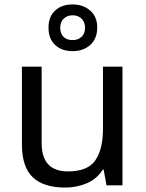

<svg xmlns="http://www.w3.org/2000/svg" viewBox="-20 -837 658 867"><path d="M533 -536V0H461L448 -71H444Q418 -29 372 -9.5Q326 10 274 10Q177 10 128 -36.5Q79 -83 79 -185V-536H168V-191Q168 -63 287 -63Q376 -63 410.5 -113Q445 -163 445 -257V-536ZM308 -606Q259 -606 229 -634Q199 -662 199 -712Q199 -762 229 -789.5Q259 -817 308 -817Q355 -817 387 -789.5Q419 -762 419 -713Q419 -662 387.5 -634Q356 -606 308 -606ZM308 -656Q333 -656 348.5 -671Q364 -686 364 -712Q364 -738 348 -753Q332 -768 308 -768Q284 -768 268 -753Q252 -738 252 -712Q252 -686 266.5 -671Q281 -656 308 -656Z"/></svg>

Font: Noto Sans
Style: Regular
Weight: 400
Designer: Monotype Design Team
Foundry: Monotype Imaging Inc.
Version: Version 2.007